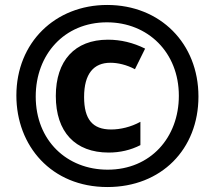

<svg xmlns="http://www.w3.org/2000/svg" viewBox="-20 -744 865 774"><path d="M413 10C630 10 780 -142 780 -355C780 -569 626 -724 412 -724C203 -724 46 -573 46 -359C46 -156 187 10 413 10ZM414 -60C250 -60 124 -177 124 -355C124 -524 239 -654 411 -654C576 -654 701 -533 701 -358C701 -190 587 -60 414 -60ZM418 -129C464 -129 507 -139 546 -159V-253C508 -232 465 -222 428 -222C353 -222 319 -263 319 -353C319 -447 358 -491 425 -491C455 -491 490 -483 524 -465L565 -548C517 -572 467 -584 415 -584C281 -584 205 -499 205 -357C205 -212 283 -129 418 -129Z"/></svg>

Font: Noto Sans Georgian ExtraCondensed ExtraBold
Style: Regular
Weight: 800
Width: 2
Designer: Monotype Design Team, Akaki Razmadze
Foundry: Google LLC
Version: Version 2.005